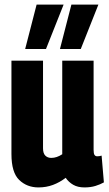

<svg xmlns="http://www.w3.org/2000/svg" viewBox="-20 -809 476 839"><path d="M148 10Q98 10 64 -22.5Q30 -55 30 -136V-544H168V-161Q168 -139 178 -129Q188 -119 204 -119Q228 -119 252 -135V-544H389V-154Q389 -138 393 -132Q397 -126 405 -126Q415 -126 424 -129L434 -12Q418 -3 397 3.5Q376 10 349 10Q320 10 300 -1.5Q280 -13 267 -32Q241 -12 211.5 -1Q182 10 148 10ZM242 -595 292 -789H410L333 -595ZM90 -595 140 -789H258L181 -595Z"/></svg>

Font: Georama Condensed
Style: Bold
Weight: 700
Width: 3
Designer: Jean-Baptiste Levee
Foundry: Production Type
Version: Version 1.000